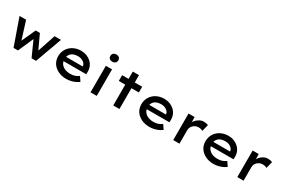

<svg xmlns="http://www.w3.org/2000/svg" viewBox="116 -2039 4884 3302"><g transform="rotate(30 2558.5 -388.0)"><path d="M231 0 46 -527 176 -528 296 -145 274 -147 411 -449H495L636 -146L614 -144L742 -527H869L678 0H589L433 -346L473 -349L319 0Z M1280 10Q1188 10 1117 -25Q1046 -60 1006.5 -120.5Q967 -181 967 -259Q967 -323 990 -374Q1013 -425 1053.5 -462Q1094 -499 1149 -519Q1204 -539 1268 -539Q1326 -539 1376.5 -519.5Q1427 -500 1464.5 -465.5Q1502 -431 1522.5 -383.5Q1543 -336 1542 -279L1541 -232H1058L1035 -318H1438L1422 -303V-325Q1418 -356 1396 -379.5Q1374 -403 1340.5 -417Q1307 -431 1268 -431Q1213 -431 1172 -413.5Q1131 -396 1108.5 -360Q1086 -324 1086 -268Q1086 -217 1112.5 -179.5Q1139 -142 1186.5 -121Q1234 -100 1297 -100Q1351 -100 1390 -114.5Q1429 -129 1462 -154L1520 -69Q1491 -46 1452 -28Q1413 -10 1369 0Q1325 10 1280 10Z M1760 0V-527H1883V0ZM1820 -643Q1783 -643 1762.5 -661.5Q1742 -680 1742 -714Q1742 -746 1763 -766Q1784 -786 1820 -786Q1857 -786 1878 -767.5Q1899 -749 1899 -714Q1899 -683 1877.5 -663Q1856 -643 1820 -643Z M2211 0V-673H2334V0ZM2083 -413V-527H2481V-413Z M2932 10Q2840 10 2769 -25Q2698 -60 2658.5 -120.5Q2619 -181 2619 -259Q2619 -323 2642 -374Q2665 -425 2705.5 -462Q2746 -499 2801 -519Q2856 -539 2920 -539Q2978 -539 3028.5 -519.5Q3079 -500 3116.5 -465.5Q3154 -431 3174.5 -383.5Q3195 -336 3194 -279L3193 -232H2710L2687 -318H3090L3074 -303V-325Q3070 -356 3048 -379.5Q3026 -403 2992.5 -417Q2959 -431 2920 -431Q2865 -431 2824 -413.5Q2783 -396 2760.5 -360Q2738 -324 2738 -268Q2738 -217 2764.5 -179.5Q2791 -142 2838.5 -121Q2886 -100 2949 -100Q3003 -100 3042 -114.5Q3081 -129 3114 -154L3172 -69Q3143 -46 3104 -28Q3065 -10 3021 0Q2977 10 2932 10Z M3402 0V-527H3523L3526 -349L3501 -373Q3514 -419 3545.5 -456.5Q3577 -494 3618 -516Q3659 -538 3703 -538Q3728 -538 3752 -533Q3776 -528 3790 -520L3757 -387Q3741 -397 3718.5 -402.5Q3696 -408 3673 -408Q3641 -408 3614 -396.5Q3587 -385 3567.5 -365.5Q3548 -346 3537 -321.5Q3526 -297 3526 -269V0Z M4205 10Q4113 10 4042 -25Q3971 -60 3931.5 -120.5Q3892 -181 3892 -259Q3892 -323 3915 -374Q3938 -425 3978.5 -462Q4019 -499 4074 -519Q4129 -539 4193 -539Q4251 -539 4301.5 -519.5Q4352 -500 4389.5 -465.5Q4427 -431 4447.5 -383.5Q4468 -336 4467 -279L4466 -232H3983L3960 -318H4363L4347 -303V-325Q4343 -356 4321 -379.5Q4299 -403 4265.5 -417Q4232 -431 4193 -431Q4138 -431 4097 -413.5Q4056 -396 4033.5 -360Q4011 -324 4011 -268Q4011 -217 4037.5 -179.5Q4064 -142 4111.5 -121Q4159 -100 4222 -100Q4276 -100 4315 -114.5Q4354 -129 4387 -154L4445 -69Q4416 -46 4377 -28Q4338 -10 4294 0Q4250 10 4205 10Z M4675 0V-527H4796L4799 -349L4774 -373Q4787 -419 4818.5 -456.5Q4850 -494 4891 -516Q4932 -538 4976 -538Q5001 -538 5025 -533Q5049 -528 5063 -520L5030 -387Q5014 -397 4991.5 -402.5Q4969 -408 4946 -408Q4914 -408 4887 -396.5Q4860 -385 4840.5 -365.5Q4821 -346 4810 -321.5Q4799 -297 4799 -269V0Z"/></g></svg>

Font: Lexend Exa Medium
Style: Regular
Weight: 500
Designer: Bonnie Shaver-Troup, Thomas Jockin
Foundry: Lexend
Version: Version 1.007